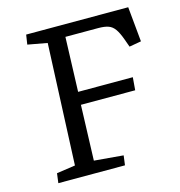

<svg xmlns="http://www.w3.org/2000/svg" viewBox="-105 -793 828 885"><g transform="rotate(-15 309.5 -350.0)"><path d="M71 -46 160 -59 185 -637 92 -654 99 -700H586L602 -533L545 -523L531 -562Q519 -595 506.5 -612.5Q494 -630 476 -636.5Q458 -643 427 -643H271L262 -383H523L518 -322H259L250 -58L389 -46L383 0H65Z"/></g></svg>

Font: Literata 7pt
Style: Italic
Weight: 400
Italic angle: -2°
Designer: Latin by Veronika Burian and Jose Scaglione. Greek by Irene Vlachou. Cyrillic by Vera Evstafieva
Foundry: TypeTogether
Version: Version 3.002